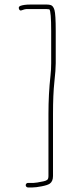

<svg xmlns="http://www.w3.org/2000/svg" viewBox="-20 -711 314 844"><path d="M63.5 -671.5C61.1 -677.8 63 -682.3 69 -685C79.6 -689 94.3 -691 113 -691H186C192 -691 197.3 -690.3 202 -689C210 -687 215.8 -679.6 219.5 -666.8C223.1 -654.1 225 -623.1 225 -574V-433C225 -414.3 223 -386.8 219 -350.5C215 -314.2 213 -267 213 -209V63C213 78.7 208.1 89.9 198.5 96.5C192.1 100.8 180.4 104.7 163.2 108C146.1 111.3 132.6 113 122.7 113H103C100.3 113 98 112 96 110C94 108 93 105.7 93 103C93 100.3 94 98 96 96C98 94 100.3 93 103 93H128.1C134.9 93 149.3 90.7 171.5 86C177.8 84.7 183 82.7 187 80C191 77.3 193 71.7 193 63V-209C193 -268.3 196 -325 202 -379C204 -397 205 -415 205 -433V-574C205 -632.7 202.3 -664.7 197 -670C193.6 -670.7 190 -671 186 -671H95.1C91.3 -671 84.9 -669.3 76 -666C70 -663.3 65.8 -665.2 63.5 -671.5Z"/></svg>

Font: Proton
Style: RgExt
Weight: 500
Version: Version 1.017